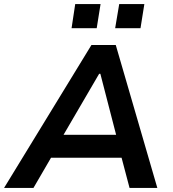

<svg xmlns="http://www.w3.org/2000/svg" viewBox="-42 -927 853 947"><path d="M-22 0 409 -705H529L734 0H597L545 -197L594 -149H173L237 -196L123 0ZM447 -563 255 -234 235 -262H569L538 -234L453 -563ZM526 -788 546 -907H670L651 -788ZM311 -788 329 -907H454L435 -788Z"/></svg>

Font: Nunito Sans 7pt
Style: Bold Italic
Weight: 700
Italic angle: -9°
Version: Version 3.101;gftools[0.9.27]